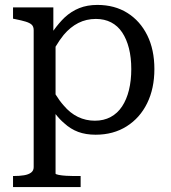

<svg xmlns="http://www.w3.org/2000/svg" viewBox="-20 -538 694 781"><path d="M308 223H33V178H35Q59 178 77.5 175Q96 172 106.5 164Q117 156 117 142V-415Q117 -430 109 -437.5Q101 -445 84.5 -450Q68 -455 43 -460L33 -462V-508H197V-413Q220 -445 243 -467Q270 -492 302.5 -505Q335 -518 376 -518Q446 -518 498 -485.5Q550 -453 579 -394.5Q608 -336 608 -257Q608 -178 578.5 -118Q549 -58 495 -24Q441 10 369 10Q329 10 298 -1.5Q267 -13 241 -37Q223 -52 206 -74V168Q206 171 219 173.5Q232 176 249 177Q266 178 279 178H308ZM206 -348V-154Q222 -128 239 -109Q265 -78 297 -62.5Q329 -47 366 -47Q402 -47 430 -62Q458 -77 476.5 -105Q495 -133 504.5 -171.5Q514 -210 514 -257Q514 -304 504.5 -341.5Q495 -379 477 -406Q459 -433 432 -447Q405 -461 370 -461Q331 -461 298.5 -444.5Q266 -428 239 -396Q222 -375 206 -348Z"/></svg>

Font: Roboto Serif 20pt
Style: Regular
Weight: 400
Designer: Greg Gazdowicz
Foundry: Commercial Type
Version: Version 1.008